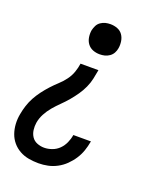

<svg xmlns="http://www.w3.org/2000/svg" viewBox="-139 -616 778 928"><g transform="rotate(20 250.0 -152.5)"><path d="M268 -373Q249 -373 232.5 -379.5Q216 -386 205.5 -400Q195 -414 192 -432.5Q189 -451 192 -469Q195 -482 201 -494Q207 -506 218.5 -514Q230 -522 242.5 -525Q255 -528 268 -528Q287 -528 304 -521.5Q321 -515 331 -501Q341 -487 344 -468.5Q347 -450 344 -432Q342 -419 335.5 -407Q329 -395 317.5 -387Q306 -379 293.5 -376Q281 -373 268 -373ZM170 223Q144 223 119 218.5Q94 214 72.5 202Q51 190 35.5 171.5Q20 153 12 130Q4 107 2.5 81.5Q1 56 6 30Q10 7 17.5 -16Q25 -39 36.5 -60Q48 -81 63 -101Q78 -121 95 -139.5Q112 -158 130 -174.5Q148 -191 163 -211Q178 -231 186 -254Q194 -277 197 -299H289Q285 -276 280 -252.5Q275 -229 264.5 -206Q254 -183 239.5 -162Q225 -141 208.5 -121.5Q192 -102 173.5 -84Q155 -66 138.5 -46.5Q122 -27 110 -4.5Q98 18 94 42Q91 61 93.5 80Q96 99 106 114Q116 129 133.5 136Q151 143 170 143Q190 143 210.5 135.5Q231 128 246 113Q261 98 270 78Q279 58 282 38L283 37H373L372 40Q368 63 360 86.5Q352 110 338 131.5Q324 153 305.5 171Q287 189 264.5 201Q242 213 218 218Q194 223 170 223Z"/></g></svg>

Font: Iosevka Curly Slab Medium
Style: Italic
Weight: 500
Italic angle: -9°
Monospace: yes
Designer: Belleve Invis
Foundry: Belleve Invis
Version: Version 22.1.2; ttfautohint (v1.8.4)